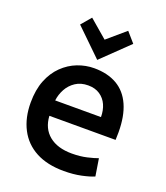

<svg xmlns="http://www.w3.org/2000/svg" viewBox="-143 -872 846 981"><g transform="rotate(20 280.0 -381.0)"><path d="M319 12Q229 12 167 -21Q105 -54 73 -115.5Q41 -177 41 -259Q41 -329 61.5 -380.5Q82 -432 117.5 -466.5Q153 -501 197 -518Q241 -535 287 -535Q360 -535 411 -505.5Q462 -476 488.5 -416.5Q515 -357 515 -269Q515 -260 514.5 -248.5Q514 -237 514 -228H154Q158 -160 203.5 -123Q249 -86 327 -86Q372 -86 408.5 -94.5Q445 -103 466 -111L481 -17Q456 -6 413.5 3Q371 12 319 12ZM155 -312H404Q404 -349 391 -378Q378 -407 352 -424.5Q326 -442 288 -442Q248 -442 219.5 -423Q191 -404 175 -374.5Q159 -345 155 -312ZM286 -580 142 -720 188 -774 286 -690 384 -774 431 -720Z"/></g></svg>

Font: Ubuntu Sans Mono Medium
Style: Regular
Weight: 500
Monospace: yes
Designer: Dalton Maag Ltd
Foundry: Dalton Maag Ltd
Version: Version 1.006